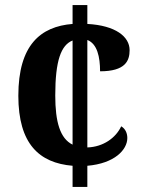

<svg xmlns="http://www.w3.org/2000/svg" viewBox="-20 -734 565 754"><path d="M265 -83V0H323V-83C430 -92 480 -146 480 -192C480 -210 473 -228 456 -238C435 -193 386 -157 323 -155V-577C362 -562 373 -510 373 -454C472 -454 489 -495 489 -537C489 -590 434 -634 323 -640V-714H265V-640C139 -630 52 -557 52 -358C52 -169 134 -94 265 -83ZM265 -575V-166C216 -190 197 -255 197 -359C197 -497 220 -557 265 -575Z"/></svg>

Font: Noto Serif Hebrew SemiCondensed
Style: Bold
Weight: 700
Width: 4
Designer: Monotype Design Team
Foundry: Monotype Imaging Inc.
Version: Version 2.004